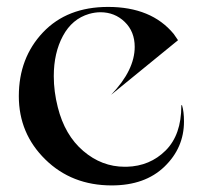

<svg xmlns="http://www.w3.org/2000/svg" viewBox="-20 -532 595 563"><path d="M513.7 -223.6Q519.5 -205.1 519.5 -175.8Q519.5 -98.6 462.4 -43.5Q405.3 11.7 307.6 11.7Q190.4 11.7 112.8 -64.5Q35.2 -140.6 35.2 -250Q35.2 -362.3 106 -437Q176.8 -511.7 296.9 -511.7Q423.8 -511.7 489.3 -432.6Q502 -414.1 502 -414.1L305.7 -253.9Q375 -326.2 375 -394.5Q375 -439.5 345.7 -467.8Q316.4 -496.1 274.4 -496.1Q258.8 -496.1 241.2 -491.2Q191.4 -476.6 164.6 -426.8Q137.7 -377 137.7 -308.6Q137.7 -263.7 149.4 -217.8Q169.9 -135.7 224.1 -89.4Q278.3 -43 345.7 -43H351.6Q419.9 -44.9 465.8 -90.8Q511.7 -136.7 511.7 -221.7V-223.6Z"/></svg>

Font: Olivea
Style: LigaturesFont
Weight: 400
Designer: Achmad Aprilia Pratama
Version: Version 001.000